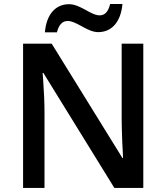

<svg xmlns="http://www.w3.org/2000/svg" viewBox="-20 -930 823 950"><path d="M465.8 -771C533.7 -771 578.1 -822.8 585.9 -910.2H524.9C516.1 -872.6 499 -854 473.1 -854C451.2 -854 427.2 -867.7 401.9 -881.8C376.5 -895.5 349.6 -909.2 321.8 -909.2C255.4 -909.2 210 -860.4 202.1 -770H261.7C271 -807.6 288.6 -826.2 314.9 -826.2C336.9 -826.2 361.3 -812.5 386.7 -798.8C412.1 -784.7 438.5 -771 465.8 -771ZM689 -713.9H582V-339.8C582 -287.1 587.4 -163.1 588.9 -147.9H585.9L235.8 -713.9H94.2V0H200.2V-371.1C200.2 -421.4 197.8 -476.6 193.4 -537.1L190.9 -568.8H194.8L545.9 0H689Z"/></svg>

Font: Open Sans 600
Style: Regular
Weight: 600
Foundry: Ascender Corporation
Version: Version 1.100;PS 001.100;hotconv 1.0.88;makeotf.lib2.5.64775